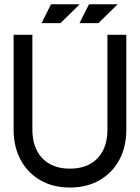

<svg xmlns="http://www.w3.org/2000/svg" viewBox="-20 -859 648 889"><path d="M477.5 -697.8H564.9V-259.3Q564.9 -178.7 532.2 -118.4Q499.5 -58.1 440.7 -24.4Q381.8 9.3 303.7 9.3Q225.6 9.3 167 -24.4Q108.4 -58.1 75.7 -118.4Q43 -178.7 43 -259.3V-697.8H129.9V-259.3Q129.9 -174.3 176 -126.2Q222.2 -78.1 303.7 -78.1Q385.3 -78.1 431.4 -126.2Q477.5 -174.3 477.5 -259.3ZM348.1 -752 392.1 -839.4H524.9L436 -752ZM172.4 -752 216.3 -839.4H349.1L260.3 -752Z"/></svg>

Font: Qaz
Style: Regular
Weight: 400
Designer: GGBotNet
Foundry: f0n7
Version: 0.70